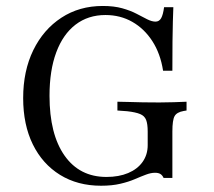

<svg xmlns="http://www.w3.org/2000/svg" viewBox="-20 -602 705 634"><path d="M313.7 11.3Q236.3 11.3 178.2 -24.6Q120.2 -60.5 88.3 -125.4Q56.5 -190.3 56.5 -278.2Q56.5 -367.7 89.9 -436.3Q123.4 -504.8 182.7 -543.5Q241.9 -582.3 319.4 -582.3Q356.5 -582.3 383.9 -574.6Q411.3 -566.9 431 -556.5Q450.8 -546 466.1 -538.3Q481.5 -530.6 493.5 -530.6Q505.6 -530.6 512.1 -541.9Q518.5 -553.2 521.8 -578.2H552.4Q551.6 -557.3 550.8 -530.6Q550 -504 549.6 -465.3Q549.2 -426.6 549.2 -368.5H518.5Q509.7 -425 483.1 -466.1Q456.5 -507.3 416.9 -529.8Q377.4 -552.4 328.2 -552.4Q271 -552.4 229.4 -520.6Q187.9 -488.7 165.7 -429Q143.5 -369.4 143.5 -285.5Q143.5 -158.9 193.1 -88.3Q242.7 -17.7 331.5 -17.7Q372.6 -17.7 403.2 -30.6Q433.9 -43.5 450.8 -67.3Q467.7 -91.1 467.7 -122.6V-167.7Q467.7 -192.7 462.5 -206Q457.3 -219.4 442.7 -225.4Q428.2 -231.5 400 -234.7L367.7 -237.1V-266.1Q383.1 -266.1 404.8 -265.3Q426.6 -264.5 451.6 -264.1Q476.6 -263.7 500.8 -263.7H508.9Q530.6 -263.7 554 -264.5Q577.4 -265.3 596 -266.1V-237.1L586.3 -235.5Q563.7 -231.5 556.5 -218.5Q549.2 -205.6 549.2 -167.7V-14.5H520.2Q516.1 -23.4 509.7 -27.4Q503.2 -31.5 491.9 -31.5Q478.2 -31.5 462.1 -25.4Q446 -19.4 425.4 -10.5Q404.8 -1.6 377.4 4.8Q350 11.3 313.7 11.3Z"/></svg>

Font: Playfair 5pt SemiExpanded Light
Style: Regular
Weight: 400
Version: Version 2.203